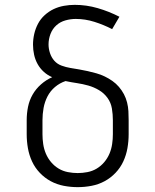

<svg xmlns="http://www.w3.org/2000/svg" viewBox="-20 -763 640 791"><path d="M300 8Q271 8 242.5 2.5Q214 -3 189 -16.5Q164 -30 144 -51Q124 -72 112 -98Q100 -124 95 -152.5Q90 -181 90 -210V-268Q90 -296 95.5 -323Q101 -350 114.5 -373.5Q128 -397 149 -415.5Q170 -434 195 -445Q176 -453 160.5 -467Q145 -481 135 -499Q125 -517 120.5 -537.5Q116 -558 116 -579Q116 -601 121 -623Q126 -645 136.5 -665Q147 -685 164 -700.5Q181 -716 201 -725.5Q221 -735 243.5 -739Q266 -743 288 -743Q336 -743 382.5 -729.5Q429 -716 472 -694L442 -643Q407 -661 369 -673Q331 -685 292 -685Q271 -685 249.5 -679Q228 -673 212 -658.5Q196 -644 188 -623Q180 -602 180 -580Q180 -562 186 -544Q192 -526 204 -512.5Q216 -499 234 -492.5Q252 -486 270 -483Q288 -480 306 -477Q324 -474 341.5 -470Q359 -466 377 -461Q395 -456 411.5 -448Q428 -440 443 -429.5Q458 -419 470 -405Q482 -391 490.5 -375Q499 -359 503.5 -341Q508 -323 509 -305Q510 -287 510 -268V-210Q510 -181 505 -152.5Q500 -124 488 -98Q476 -72 456 -51Q436 -30 411 -16.5Q386 -3 357.5 2.5Q329 8 300 8ZM300 -50Q320 -50 340.5 -54Q361 -58 378.5 -68.5Q396 -79 409.5 -95Q423 -111 431 -130Q439 -149 442 -169.5Q445 -190 445 -210V-268Q445 -292 441 -316Q437 -340 423 -359.5Q409 -379 388 -391.5Q367 -404 344 -410.5Q321 -417 297.5 -420.5Q274 -424 250 -429Q226 -421 206.5 -404.5Q187 -388 175.5 -365.5Q164 -343 159.5 -318Q155 -293 155 -268V-210Q155 -190 158 -169.5Q161 -149 169 -130Q177 -111 190.5 -95Q204 -79 221.5 -68.5Q239 -58 259.5 -54Q280 -50 300 -50Z"/></svg>

Font: Iosevka Curly Slab LtEx
Style: Regular
Weight: 300
Width: 7
Monospace: yes
Designer: Belleve Invis
Foundry: Belleve Invis
Version: Version 11.1.0; ttfautohint (v1.8.3)